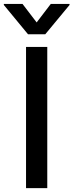

<svg xmlns="http://www.w3.org/2000/svg" viewBox="-54 -969 378 989"><path d="M62 -948.7 134.8 -853.5 207.5 -948.7H304.2V-943.4L179.2 -792.5H90.3L-34.2 -943.4V-948.7ZM189.5 -727.1V0H80.1V-727.1Z"/></svg>

Font: Interop Med
Style: Regular
Weight: 500
Designer: Rasmus Andersson, Google, Jang Haemin
Foundry: jhaemin
Version: Version 1.007